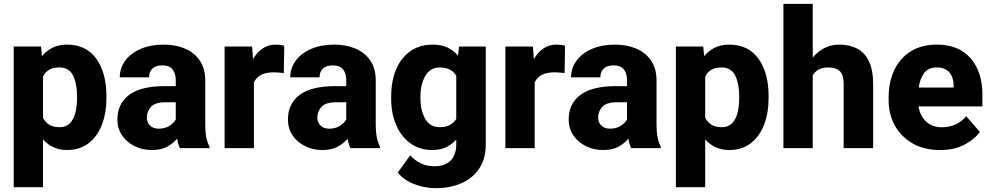

<svg xmlns="http://www.w3.org/2000/svg" viewBox="-20 -770 5149 998"><path d="M533.2 -270V-259.8Q533.2 -183.1 509.8 -122.1Q486.3 -61 440.7 -25.6Q395 9.8 328.1 9.8Q288.1 9.8 257.3 -4.9Q226.6 -19.5 203.6 -45.4V203.1H51.3V-528.3H193.4L198.2 -478Q221.7 -506.3 253.4 -522.2Q285.2 -538.1 327.6 -538.1Q428.2 -538.1 480.7 -464.6Q533.2 -391.1 533.2 -270ZM380.4 -259.8V-270Q380.4 -334.5 359.9 -377Q339.4 -419.4 288.6 -419.4Q226.1 -419.4 203.6 -371.6V-158.2Q214.8 -135.3 235.6 -122.1Q256.3 -108.9 289.6 -108.9Q323.7 -108.9 343.5 -129.4Q363.3 -149.9 371.8 -184.1Q380.4 -218.3 380.4 -259.8Z M915 0Q905.8 -19 900.4 -48.8Q879.9 -24.4 848.6 -7.3Q817.4 9.8 769.5 9.8Q720.2 9.8 679.4 -10.5Q638.7 -30.8 614.5 -66.4Q590.3 -102.1 590.3 -148.4Q590.3 -231 651.1 -276.6Q711.9 -322.3 836.4 -322.3H893.6V-352.5Q893.6 -388.2 877 -409.2Q860.4 -430.2 822.8 -430.2Q791 -430.2 772.9 -414.1Q754.9 -397.9 754.9 -368.2H602.5Q602.5 -415.5 630.6 -454.1Q658.7 -492.7 710.2 -515.4Q761.7 -538.1 831.1 -538.1Q893.1 -538.1 941.7 -517.3Q990.2 -496.6 1018.6 -455.1Q1046.9 -413.6 1046.9 -351.6V-130.4Q1046.9 -83 1052.5 -55.7Q1058.1 -28.3 1068.8 -8.3V0ZM804.2 -101.1Q837.9 -101.1 860.8 -116Q883.8 -130.9 893.6 -149.4V-238.3H837.9Q786.6 -238.3 764.9 -214.6Q743.2 -190.9 743.2 -157.7Q743.2 -133.3 760.3 -117.2Q777.3 -101.1 804.2 -101.1Z M1457.5 -532.2 1455.1 -390.1Q1444.8 -391.6 1429.4 -392.8Q1414.1 -394 1402.8 -394Q1323.2 -394 1299.8 -341.3V0H1147.5V-528.3H1290.5L1295.4 -461.9Q1314.9 -497.6 1344.7 -517.8Q1374.5 -538.1 1413.1 -538.1Q1438.5 -538.1 1457.5 -532.2Z M1801.3 0Q1792 -19 1786.6 -48.8Q1766.1 -24.4 1734.9 -7.3Q1703.6 9.8 1655.8 9.8Q1606.4 9.8 1565.7 -10.5Q1524.9 -30.8 1500.7 -66.4Q1476.6 -102.1 1476.6 -148.4Q1476.6 -231 1537.4 -276.6Q1598.1 -322.3 1722.7 -322.3H1779.8V-352.5Q1779.8 -388.2 1763.2 -409.2Q1746.6 -430.2 1709 -430.2Q1677.2 -430.2 1659.2 -414.1Q1641.1 -397.9 1641.1 -368.2H1488.8Q1488.8 -415.5 1516.8 -454.1Q1544.9 -492.7 1596.4 -515.4Q1647.9 -538.1 1717.3 -538.1Q1779.3 -538.1 1827.9 -517.3Q1876.5 -496.6 1904.8 -455.1Q1933.1 -413.6 1933.1 -351.6V-130.4Q1933.1 -83 1938.7 -55.7Q1944.3 -28.3 1955.1 -8.3V0ZM1690.4 -101.1Q1724.1 -101.1 1747.1 -116Q1770 -130.9 1779.8 -149.4V-238.3H1724.1Q1672.9 -238.3 1651.1 -214.6Q1629.4 -190.9 1629.4 -157.7Q1629.4 -133.3 1646.5 -117.2Q1663.6 -101.1 1690.4 -101.1Z M2013.2 -257.8V-268.1Q2013.2 -348.6 2039.1 -409.4Q2064.9 -470.2 2113.3 -504.2Q2161.6 -538.1 2228 -538.1Q2273.9 -538.1 2306.2 -522.9Q2338.4 -507.8 2360.4 -480.5L2366.2 -528.3H2504.9V-19Q2504.9 53.7 2471.9 104.5Q2439 155.3 2380.1 181.6Q2321.3 208 2243.2 208Q2209 208 2172.1 199.2Q2135.3 190.4 2102.3 172.4Q2069.3 154.3 2047.4 127L2112.3 37.1Q2134.3 62.5 2165.8 78.4Q2197.3 94.2 2237.3 94.2Q2292.5 94.2 2322 64.7Q2351.6 35.2 2351.6 -19V-44.4Q2328.6 -19 2298.1 -4.6Q2267.6 9.8 2227.1 9.8Q2161.1 9.8 2113 -25.1Q2064.9 -60.1 2039.1 -120.6Q2013.2 -181.2 2013.2 -257.8ZM2165.5 -268.1V-257.8Q2165.5 -195.8 2190.2 -152.3Q2214.8 -108.9 2265.6 -108.9Q2296.9 -108.9 2317.9 -120.1Q2338.9 -131.3 2351.6 -151.4V-376.5Q2325.7 -419.4 2266.6 -419.4Q2216.3 -419.4 2190.9 -376Q2165.5 -332.5 2165.5 -268.1Z M2917 -532.2 2914.6 -390.1Q2904.3 -391.6 2888.9 -392.8Q2873.5 -394 2862.3 -394Q2782.7 -394 2759.3 -341.3V0H2606.9V-528.3H2750L2754.9 -461.9Q2774.4 -497.6 2804.2 -517.8Q2834 -538.1 2872.6 -538.1Q2897.9 -538.1 2917 -532.2Z M3260.7 0Q3251.5 -19 3246.1 -48.8Q3225.6 -24.4 3194.3 -7.3Q3163.1 9.8 3115.2 9.8Q3065.9 9.8 3025.1 -10.5Q2984.4 -30.8 2960.2 -66.4Q2936 -102.1 2936 -148.4Q2936 -231 2996.8 -276.6Q3057.6 -322.3 3182.1 -322.3H3239.3V-352.5Q3239.3 -388.2 3222.7 -409.2Q3206.1 -430.2 3168.5 -430.2Q3136.7 -430.2 3118.7 -414.1Q3100.6 -397.9 3100.6 -368.2H2948.2Q2948.2 -415.5 2976.3 -454.1Q3004.4 -492.7 3055.9 -515.4Q3107.4 -538.1 3176.8 -538.1Q3238.8 -538.1 3287.4 -517.3Q3335.9 -496.6 3364.3 -455.1Q3392.6 -413.6 3392.6 -351.6V-130.4Q3392.6 -83 3398.2 -55.7Q3403.8 -28.3 3414.6 -8.3V0ZM3149.9 -101.1Q3183.6 -101.1 3206.5 -116Q3229.5 -130.9 3239.3 -149.4V-238.3H3183.6Q3132.3 -238.3 3110.6 -214.6Q3088.9 -190.9 3088.9 -157.7Q3088.9 -133.3 3106 -117.2Q3123 -101.1 3149.9 -101.1Z M3975.1 -270V-259.8Q3975.1 -183.1 3951.7 -122.1Q3928.2 -61 3882.6 -25.6Q3836.9 9.8 3770 9.8Q3730 9.8 3699.2 -4.9Q3668.5 -19.5 3645.5 -45.4V203.1H3493.2V-528.3H3635.3L3640.1 -478Q3663.6 -506.3 3695.3 -522.2Q3727.1 -538.1 3769.5 -538.1Q3870.1 -538.1 3922.6 -464.6Q3975.1 -391.1 3975.1 -270ZM3822.3 -259.8V-270Q3822.3 -334.5 3801.8 -377Q3781.2 -419.4 3730.5 -419.4Q3668 -419.4 3645.5 -371.6V-158.2Q3656.7 -135.3 3677.5 -122.1Q3698.2 -108.9 3731.4 -108.9Q3765.6 -108.9 3785.4 -129.4Q3805.2 -149.9 3813.7 -184.1Q3822.3 -218.3 3822.3 -259.8Z M4204.6 -750V-470.7Q4230 -502.4 4265.1 -520.3Q4300.3 -538.1 4342.8 -538.1Q4395 -538.1 4434.6 -517.8Q4474.1 -497.6 4496.3 -452.1Q4518.6 -406.7 4518.6 -331.1V0H4365.2V-332Q4365.2 -382.8 4344.2 -401.1Q4323.2 -419.4 4285.2 -419.4Q4254.9 -419.4 4235.4 -408.4Q4215.8 -397.5 4204.6 -378.9V0H4052.2V-750Z M4866.7 9.8Q4782.7 9.8 4722.9 -25.1Q4663.1 -60.1 4631.1 -118.2Q4599.1 -176.3 4599.1 -246.6V-265.1Q4599.1 -343.8 4628.4 -405.5Q4657.7 -467.3 4713.6 -502.7Q4769.5 -538.1 4850.1 -538.1Q4962.9 -538.1 5024.7 -467.5Q5086.4 -397 5086.4 -279.3V-216.8H4754.4Q4762.2 -167.5 4793.9 -137.9Q4825.7 -108.4 4876.5 -108.4Q4912.6 -108.4 4945.3 -122.3Q4978 -136.2 5002 -166L5073.2 -84.5Q5048.8 -48.8 4996.1 -19.5Q4943.4 9.8 4866.7 9.8ZM4849.1 -419.4Q4805.2 -419.4 4783.4 -390.1Q4761.7 -360.8 4755.4 -314.9H4937V-326.7Q4936.5 -368.2 4914.6 -393.8Q4892.6 -419.4 4849.1 -419.4Z"/></svg>

Font: Vazirmatn UI ExtraBold
Style: Regular
Weight: 800
Designer: Saber Rastikerdar
Foundry: Saber Rastikerdar
Version: Version 33.003